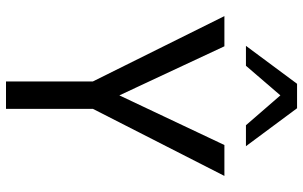

<svg xmlns="http://www.w3.org/2000/svg" viewBox="-205 -805 1010 640"><g transform="rotate(90 300.0 -485.0)"><path d="M33.7 0ZM340.8 -970.2 467.3 -799.8H397.5L297.9 -914.6L199.2 -799.8H132.8L259.3 -970.2ZM342.8 0H251.5V-289.6L33.7 -728H134.3L297.9 -377.9L463.4 -728H566.4L342.8 -289.6Z"/></g></svg>

Font: Oxygen Mono
Style: Regular
Weight: 400
Designer: Vernon Adams
Foundry: Vernon Adams
Version: Version 0.201; ttfautohint (v0.8) -r 50 -G 200 -x